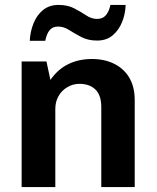

<svg xmlns="http://www.w3.org/2000/svg" viewBox="-20 -761 637 781"><path d="M68 0V-511H169L185 -436Q215 -479 257.5 -500Q300 -521 354 -521Q406 -521 445.5 -501Q485 -481 506.5 -444Q528 -407 528 -354V0H392V-325Q392 -374 368 -397Q344 -420 303 -420Q277 -420 254 -406.5Q231 -393 218 -370Q205 -347 205 -318V0ZM101 -595Q103 -633 116.5 -666.5Q130 -700 155.5 -720.5Q181 -741 218 -741Q255 -741 282 -727Q309 -713 330.5 -698.5Q352 -684 375 -684Q398 -684 411 -699.5Q424 -715 429 -741H491Q490 -704 476.5 -671Q463 -638 438 -617Q413 -596 375 -596Q338 -596 310.5 -610.5Q283 -625 261 -639Q239 -653 216 -653Q194 -653 182 -638.5Q170 -624 164 -595Z"/></svg>

Font: Chivo SemiBold
Style: Regular
Weight: 600
Designer: Hector Gatti
Foundry: Omnibus-Type
Version: Version 2.002